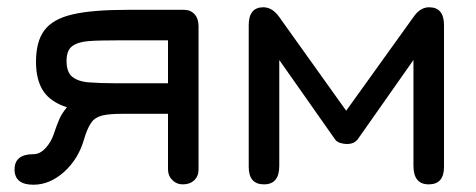

<svg xmlns="http://www.w3.org/2000/svg" viewBox="-20 -494 1310 528"><path d="M72 14C101.5 14 129.5 2.5 156 -21C182 -44.5 200.5 -74 211 -110.5C211 -110.5 211 -110.5 211 -110.5C217 -131 223.5 -146 230.5 -156C237 -166 247 -172.5 260 -176C273 -179.5 291.5 -181 316 -181C316 -181 442 -181 442 -181C442 -181 442 -28 442 -28C442 -28 442 -28 442 -28C442 -16.5 446 -6.5 454 1C461.5 9 471.5 13 483 13C483 13 483 13 483 13C496 13 506.5 9 514.5 1.5C522 -6 526 -15.5 526 -28C526 -28 526 -422 526 -422C526 -422 526 -422 526 -422C526 -435.5 522.5 -446.5 515 -455C507.5 -463 498 -467 486 -467C486 -467 332 -467 332 -467C332 -467 332 -467 332 -467C267.5 -467 216.5 -463 180 -454.5C143 -446 117 -431 102 -410.5C86.5 -390 79 -361 79 -324C79 -324 79 -324 79 -324C79 -290 86 -263 99.5 -243C113 -223 134.5 -208.5 164 -199C164 -199 164 -199 164 -199C154.5 -187.5 147.5 -176.5 143 -166C138.5 -155.5 133 -141 127 -123C127 -123 127 -123 127 -123C122.5 -110 115.5 -98 105.5 -87C95 -75.5 84 -70 72 -70C72 -70 72 -70 72 -70C37.5 -70 20 -56 20 -28C20 -28 20 -28 20 -28C20 0 37.5 14 72 14C72 14 72 14 72 14ZM299 -265C269.5 -265 244.5 -266 224.5 -267.5C204 -269 189 -274.5 178.5 -283C168 -291.5 163 -306.5 163 -327C163 -327 163 -327 163 -327C163 -345.5 168 -359 178.5 -367C188.5 -374.5 203.5 -379.5 224 -381C244 -382.5 269 -383 299 -383C299 -383 442 -383 442 -383C442 -383 442 -265 442 -265C442 -265 299 -265 299 -265C299 -265 299 -265 299 -265Z M706 13C734 13 748 -4 748 -38C748 -38 748 -329 748 -329C748 -329 900.5 -112 900.5 -112C900.5 -112 900.5 -112 900.5 -112C904 -106.5 909 -103 915.5 -101C921.5 -99 927.5 -98 934 -98C934 -98 934 -98 934 -98C947.5 -98 958 -102.5 964.5 -112C964.5 -112 1117 -329 1117 -329C1117 -329 1117 -38 1117 -38C1117 -38 1117 -38 1117 -38C1117 -4 1131 13 1159 13C1159 13 1159 13 1159 13C1187 13 1201 -3 1201 -35C1201 -35 1201 -425 1201 -425C1201 -425 1201 -425 1201 -425C1201 -457.5 1187.5 -474 1160 -474C1160 -474 1160 -474 1160 -474C1144 -474 1130 -465.5 1118 -448.5C1118 -448.5 932 -189.5 932 -189.5C932 -189.5 747 -448.5 747 -448.5C747 -448.5 747 -448.5 747 -448.5C734.5 -465.5 720.5 -474 704 -474C704 -474 704 -474 704 -474C677.5 -474 664 -457.5 664 -425C664 -425 664 -35 664 -35C664 -35 664 -35 664 -35C664 -3 678 13 706 13C706 13 706 13 706 13Z"/></svg>

Font: Jura-Fortis-Bold
Style: Bold
Weight: 500
Designer: Daniel Johnson, Alexei Vanyashin, Mirko Velimirovic
Foundry: Daniel Johnson
Version: ""